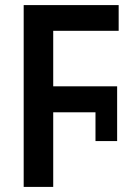

<svg xmlns="http://www.w3.org/2000/svg" viewBox="-20 -734 540 754"><path d="M73 0H189V-293H355V-180H440V-395H189V-613H446V-714H73Z"/></svg>

Font: Noto Sans Mono ExtraCondensed SemiBold
Style: Regular
Weight: 600
Width: 2
Designer: Monotype Design Team
Foundry: Monotype Imaging Inc.
Version: Version 2.014